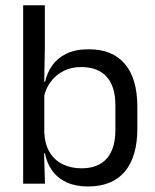

<svg xmlns="http://www.w3.org/2000/svg" viewBox="-20 -682 577 713"><path d="M306.5 10.5Q261.5 10.5 228.2 -4.5Q195 -19.5 174.5 -47.5Q154 -75.5 147 -112.5H120L144.5 -188.5Q147 -144.5 165.2 -115.2Q183.5 -86 214 -71.5Q244.5 -57 283 -57Q344 -57 376.2 -93Q408.5 -129 408.5 -200V-291.5Q408.5 -361 376 -397Q343.5 -433 281.5 -433Q244.5 -433 216 -418.5Q187.5 -404 168.8 -379Q150 -354 143 -322L124.5 -378.5H147.5Q155 -412 174.2 -439.2Q193.5 -466.5 227 -482.8Q260.5 -499 310 -499Q398 -499 444 -444.2Q490 -389.5 490 -285.5V-204.5Q490 -99.5 443.2 -44.5Q396.5 10.5 306.5 10.5ZM66 0V-662.5H146.5V-503.5L144 -363.5L144.5 -348V-144L143.5 -118L147 0Z"/></svg>

Font: Anek Tamil Medium
Style: Regular
Weight: 400
Version: Version 1.003